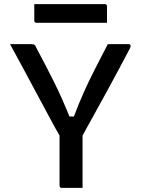

<svg xmlns="http://www.w3.org/2000/svg" viewBox="-20 -915 690 935"><path d="M382 0H281Q270 0 270 -11V-255Q253 -284 225 -336Q197 -388 163 -451.5Q129 -515 94 -580Q59 -645 29 -700H133Q144 -700 148.5 -696.5Q153 -693 157 -682Q202 -598 242 -518Q282 -438 318 -348H340Q364 -412 388.5 -466.5Q413 -521 441.5 -577Q470 -633 505 -700H605Q613 -700 615.5 -695Q618 -690 613 -680Q561 -581 500 -469Q439 -357 382 -255ZM147 -895H490Q501 -895 501 -884V-804H158Q147 -804 147 -815Z"/></svg>

Font: Recursive Sn Lnr St Med
Style: Regular
Weight: 500
Version: Version 1.085;hotconv 1.1.0;makeotfexe 2.6.0; ttfautohint (v